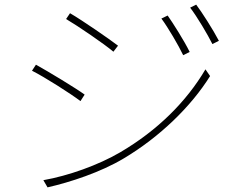

<svg xmlns="http://www.w3.org/2000/svg" viewBox="-20 -792 1040 828"><path d="M703 -725 676 -712C705 -673 750 -596 770 -554L798 -568C774 -617 725 -694 703 -725ZM826 -772 800 -759C830 -720 875 -644 896 -602L924 -616C899 -664 849 -742 826 -772ZM282 -735 265 -710C316 -680 429 -603 469 -569L489 -595C454 -622 334 -705 282 -735ZM167 -15 185 16C282 -6 414 -49 514 -109C670 -202 805 -334 886 -464L866 -493C784 -354 660 -230 498 -135C404 -80 275 -34 167 -15ZM135 -513 118 -487C172 -460 285 -388 327 -356L345 -384C310 -410 186 -485 135 -513Z"/></svg>

Font: Noto Sans CJK SC Thin
Style: Regular
Weight: 100
Designer: Ryoko NISHIZUKA 西塚涼子 (kana, bopomofo & ideographs); Paul D. Hunt (Latin, Greek & Cyrillic); Sandoll Communications 산돌커뮤니
Foundry: Adobe
Version: Version 2.004;hotconv 1.0.118;makeotfexe 2.5.65603